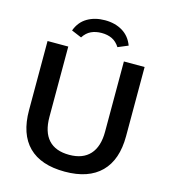

<svg xmlns="http://www.w3.org/2000/svg" viewBox="-132 -1023 1004 1137"><g transform="rotate(15 370.0 -455.0)"><path d="M73 -288V-712H200V-281Q200 -189 243 -141.5Q286 -94 371 -94Q454 -94 497.5 -142Q541 -190 541 -281V-712H668V-288Q668 -143 592 -67Q516 9 371 9Q224 9 148.5 -66.5Q73 -142 73 -288ZM544 -810 482 -784Q462 -815 434.5 -828Q407 -841 371 -841Q335 -841 307 -828Q279 -815 259 -784L197 -810Q217 -865 263 -892Q309 -919 371 -919Q433 -919 478.5 -891.5Q524 -864 544 -810Z"/></g></svg>

Font: Muli
Style: Bold
Weight: 700
Designer: Vernon Adams
Foundry: Vernon Adams
Version: Version 2.001